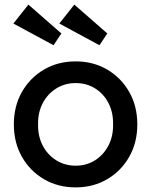

<svg xmlns="http://www.w3.org/2000/svg" viewBox="-20 -802 655 832"><path d="M308 10Q231 10 170.5 -25.5Q110 -61 75 -122.5Q40 -184 40 -263Q40 -342 75 -403.5Q110 -465 170.5 -500.5Q231 -536 308 -536Q384 -536 444.5 -500.5Q505 -465 540 -403.5Q575 -342 575 -263Q575 -184 540 -122.5Q505 -61 444.5 -25.5Q384 10 308 10ZM308 -84Q355 -84 392 -107.5Q429 -131 450 -171.5Q471 -212 470 -263Q471 -315 450 -355.5Q429 -396 392 -419Q355 -442 308 -442Q261 -442 223.5 -418.5Q186 -395 165 -354.5Q144 -314 145 -263Q144 -212 165 -171.5Q186 -131 223.5 -107.5Q261 -84 308 -84ZM411 -606 237 -700 302 -782 445 -657ZM212 -606 38 -700 103 -782 246 -657Z"/></svg>

Font: Lexend Medium
Style: Regular
Weight: 500
Designer: Bonnie Shaver-Troup, Thomas Jockin
Foundry: Lexend
Version: Version 1.005